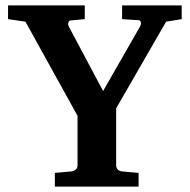

<svg xmlns="http://www.w3.org/2000/svg" viewBox="-20 -691 703 711"><path d="M595.2 -610.8 410.2 -290V-78.1Q410.2 -68.4 416.5 -62.7Q422.9 -57.1 432.1 -56.2L493.2 -50.8V0H183.1V-50.8L244.1 -56.2Q252.4 -57.1 259.8 -62.7Q267.1 -68.4 267.1 -78.1V-262.2L74.2 -610.8L9.8 -620.1V-670.9H293.9V-620.1L241.2 -615.2Q235.8 -615.2 233.2 -607.9Q230.5 -600.6 235.8 -590.8L361.8 -354L498 -591.8Q503.4 -601.1 501.7 -608.6Q500 -616.2 493.2 -616.2L432.1 -620.1V-670.9H652.8V-620.1Z"/></svg>

Font: Charis SIL Viet
Style: Bold
Weight: 700
Foundry: SIL International
Version: Version 5.000